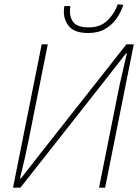

<svg xmlns="http://www.w3.org/2000/svg" viewBox="-20 -864 646 884"><path d="M40 0 172 -660H200L114 -230Q105 -184 94.5 -137Q84 -90 72 -42H76Q101 -74 126 -106Q151 -138 176 -170L562 -660H596L464 0H436L522 -430Q531 -477 542.5 -524.5Q554 -572 564 -618H560Q535 -586 510 -554Q485 -522 460 -490L74 0ZM386 -712Q325 -712 299.5 -741Q274 -770 274 -810Q274 -816 274.5 -821.5Q275 -827 276 -836H304Q303 -827 302.5 -822.5Q302 -818 302 -812Q302 -779 320.5 -758.5Q339 -738 390 -738Q443 -738 476 -771Q509 -804 522 -844L548 -842Q538 -810 517.5 -780Q497 -750 464.5 -731Q432 -712 386 -712Z"/></svg>

Font: Source Sans Variable
Style: Italic
Weight: 200
Italic angle: -11°
Designer: Paul D. Hunt
Foundry: Adobe Systems Incorporated
Version: Version 3.006;hotconv 1.0.111;makeotfexe 2.5.65597